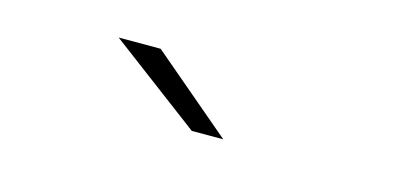

<svg xmlns="http://www.w3.org/2000/svg" viewBox="-30 -825 659 318"><g transform="rotate(15 300.0 -666.0)"><path d="M303 -607H357L218 -725H146Z"/></g></svg>

Font: Montserrat Light
Style: Regular
Weight: 300
Designer: Julieta Ulanovsky
Foundry: Julieta Ulanovsky
Version: Version 7.200